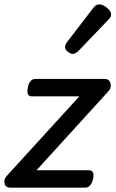

<svg xmlns="http://www.w3.org/2000/svg" viewBox="-20 -863 535 883"><path d="M27 0Q6 0 1 -19Q-4 -38 11 -54L345 -420H125Q113 -420 108.5 -430Q104 -440 108 -460Q112 -481 121 -490.5Q130 -500 142 -500H460Q476 -500 483 -490.5Q490 -481 489.5 -468.5Q489 -456 481 -446L148 -80H391Q402 -80 407 -70.5Q412 -61 408 -40Q403 -20 394 -10Q385 0 373 0ZM314 -615Q305 -615 292 -625Q279 -635 279 -646Q279 -652 281 -657Q283 -662 288 -669L407 -824Q415 -835 422 -839Q429 -843 437 -843Q447 -843 459.5 -836Q472 -829 481.5 -818Q491 -807 491 -796Q491 -788 487.5 -783Q484 -778 478 -772L341 -629Q327 -615 314 -615Z"/></svg>

Font: Playwrite DE SAS
Style: Regular
Weight: 400
Designer: Veronika Burian, José Scaglione
Foundry: TypeTogether
Version: Version 1.002